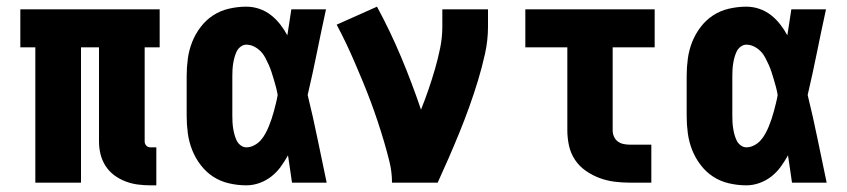

<svg xmlns="http://www.w3.org/2000/svg" viewBox="-20 -548 2540 576"><path d="M431 8Q412 8 393 5.5Q374 3 356 -4Q338 -11 322.5 -22.5Q307 -34 296.5 -50.5Q286 -67 281.5 -85.5Q277 -104 277 -124V-406H223V0H86V-406H41V-520H459V-406H414V-124Q414 -116 419 -111Q424 -106 431 -106H449V8Z M719 8Q693 8 667 2Q641 -4 619.5 -18Q598 -32 582 -53Q566 -74 556.5 -98Q547 -122 543.5 -148Q540 -174 540 -200V-320Q540 -346 543.5 -372Q547 -398 556.5 -422Q566 -446 582 -467Q598 -488 619.5 -502Q641 -516 667 -522Q693 -528 719 -528Q739 -528 758 -521.5Q777 -515 792.5 -503Q808 -491 820.5 -475Q833 -459 842 -442Q845 -461 848 -480.5Q851 -500 854 -520H958Q944 -456 931 -391.5Q918 -327 903 -263Q919 -198 932.5 -132Q946 -66 960 0H856Q853 -21 850 -41.5Q847 -62 844 -82Q834 -64 822 -47.5Q810 -31 794 -18.5Q778 -6 758.5 1Q739 8 719 8ZM719 -106Q731 -106 742.5 -112Q754 -118 762 -127Q770 -136 776 -147Q782 -158 786.5 -169Q791 -180 795 -192Q799 -204 802 -215.5Q805 -227 808 -239Q811 -251 813 -263Q811 -275 808 -286.5Q805 -298 801.5 -309.5Q798 -321 794.5 -332Q791 -343 786 -354Q781 -365 775.5 -375.5Q770 -386 761.5 -394.5Q753 -403 742 -408.5Q731 -414 719 -414Q710 -414 702 -408Q694 -402 690 -393.5Q686 -385 683.5 -376Q681 -367 679.5 -357.5Q678 -348 677.5 -338.5Q677 -329 677 -320V-200Q677 -191 677.5 -181.5Q678 -172 679.5 -162.5Q681 -153 683.5 -144Q686 -135 690 -126.5Q694 -118 702 -112Q710 -106 719 -106Z M1156 0Q1156 -32 1148.5 -62.5Q1141 -93 1132 -123.5Q1123 -154 1113 -184Q1103 -214 1092 -243.5Q1081 -273 1069 -302Q1057 -331 1044.5 -360Q1032 -389 1018.5 -417.5Q1005 -446 990 -474L1111 -528Q1151 -454 1183.5 -376.5Q1216 -299 1243 -219Q1255 -249 1265.5 -279.5Q1276 -310 1285 -341Q1294 -372 1300.5 -404Q1307 -436 1307 -468V-520H1444V-468Q1444 -427 1435 -386.5Q1426 -346 1414 -306.5Q1402 -267 1388 -228Q1374 -189 1358.5 -151Q1343 -113 1326.5 -75Q1310 -37 1293 0Z M1870 0Q1846 0 1823 -3Q1800 -6 1778.5 -14Q1757 -22 1737.5 -35.5Q1718 -49 1705 -68.5Q1692 -88 1687 -111Q1682 -134 1682 -157V-406H1556V-520H1944V-406H1818V-157Q1818 -147 1822 -138Q1826 -129 1833.5 -123.5Q1841 -118 1850.5 -116Q1860 -114 1870 -114H1934V0Z M2219 8Q2193 8 2167 2Q2141 -4 2119.5 -18Q2098 -32 2082 -53Q2066 -74 2056.5 -98Q2047 -122 2043.5 -148Q2040 -174 2040 -200V-320Q2040 -346 2043.5 -372Q2047 -398 2056.5 -422Q2066 -446 2082 -467Q2098 -488 2119.5 -502Q2141 -516 2167 -522Q2193 -528 2219 -528Q2239 -528 2258 -521.5Q2277 -515 2292.5 -503Q2308 -491 2320.5 -475Q2333 -459 2342 -442Q2345 -461 2348 -480.5Q2351 -500 2354 -520H2458Q2444 -456 2431 -391.5Q2418 -327 2403 -263Q2419 -198 2432.5 -132Q2446 -66 2460 0H2356Q2353 -21 2350 -41.5Q2347 -62 2344 -82Q2334 -64 2322 -47.5Q2310 -31 2294 -18.5Q2278 -6 2258.5 1Q2239 8 2219 8ZM2219 -106Q2231 -106 2242.5 -112Q2254 -118 2262 -127Q2270 -136 2276 -147Q2282 -158 2286.5 -169Q2291 -180 2295 -192Q2299 -204 2302 -215.5Q2305 -227 2308 -239Q2311 -251 2313 -263Q2311 -275 2308 -286.5Q2305 -298 2301.5 -309.5Q2298 -321 2294.5 -332Q2291 -343 2286 -354Q2281 -365 2275.5 -375.5Q2270 -386 2261.5 -394.5Q2253 -403 2242 -408.5Q2231 -414 2219 -414Q2210 -414 2202 -408Q2194 -402 2190 -393.5Q2186 -385 2183.5 -376Q2181 -367 2179.5 -357.5Q2178 -348 2177.5 -338.5Q2177 -329 2177 -320V-200Q2177 -191 2177.5 -181.5Q2178 -172 2179.5 -162.5Q2181 -153 2183.5 -144Q2186 -135 2190 -126.5Q2194 -118 2202 -112Q2210 -106 2219 -106Z"/></svg>

Font: Iosevka SS04 Heavy
Style: Regular
Weight: 900
Monospace: yes
Designer: Belleve Invis
Foundry: Belleve Invis
Version: Version 19.0.0; ttfautohint (v1.8.4)